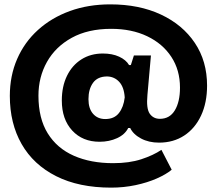

<svg xmlns="http://www.w3.org/2000/svg" viewBox="-20 -758 992 879"><path d="M489 101Q341 101 237 48.5Q133 -4 79 -98.5Q25 -193 25 -319Q25 -411 58.5 -488Q92 -565 154 -621Q216 -677 300 -707.5Q384 -738 485 -738Q617 -738 716.5 -691.5Q816 -645 872 -561.5Q928 -478 928 -366Q928 -288 900.5 -229Q873 -170 823.5 -137.5Q774 -105 708 -105Q661 -105 625.5 -124Q590 -143 576 -172H567Q552 -142 516 -125.5Q480 -109 436 -109Q358 -109 310.5 -160.5Q263 -212 263 -298Q263 -362 286.5 -410.5Q310 -459 352.5 -486Q395 -513 451 -513Q494 -513 525.5 -498.5Q557 -484 571 -460H579L593 -504H671L655 -324Q649 -261 665.5 -237.5Q682 -214 712 -214Q757 -214 780.5 -253Q804 -292 804 -357Q804 -437 764.5 -497.5Q725 -558 654 -592Q583 -626 489 -626Q383 -626 308.5 -585Q234 -544 195 -474.5Q156 -405 156 -320Q156 -216 198.5 -147.5Q241 -79 318 -45Q395 -11 498 -11Q572 -11 627 -29Q682 -47 719 -72L766 19Q741 40 698 59Q655 78 601 89.5Q547 101 489 101ZM462 -213Q503 -213 524.5 -240.5Q546 -268 551 -312Q548 -359 526 -383Q504 -407 471 -408Q427 -408 406 -379Q385 -350 385 -304Q385 -261 406 -237Q427 -213 462 -213Z"/></svg>

Font: Mona Sans Expanded ExtraBold
Style: Regular
Weight: 800
Width: 7
Designer: Deni Anggara
Foundry: GitHub
Version: Version 1.001; ttfautohint (v1.8.4.7-5d5b);gftools[0.9.33]